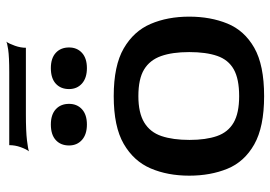

<svg xmlns="http://www.w3.org/2000/svg" viewBox="-147 -720 877 623"><g transform="rotate(-90 291.5 -408.5)"><path d="M291 10Q191 10 134.5 -22Q78 -54 55.5 -109Q33 -164 33 -233Q33 -303 56.5 -358Q80 -413 136 -445.5Q192 -478 291 -478Q390 -478 446 -445.5Q502 -413 525.5 -358Q549 -303 549 -233Q549 -164 526.5 -109Q504 -54 448 -22Q392 10 291 10ZM291 -71Q347 -71 378 -88.5Q409 -106 421.5 -142Q434 -178 434 -233Q434 -288 421 -324.5Q408 -361 377.5 -379.5Q347 -398 291 -398Q237 -398 205.5 -379Q174 -360 161.5 -323Q149 -286 149 -232Q149 -179 161.5 -143Q174 -107 205 -89Q236 -71 291 -71ZM199 -565Q167 -565 149 -581Q131 -597 131 -623Q131 -650 148.5 -666Q166 -682 199 -682Q231 -682 248.5 -666Q266 -650 266 -623Q266 -597 248.5 -581Q231 -565 199 -565ZM382 -565Q350 -565 332 -581Q314 -597 314 -623Q314 -650 331.5 -666Q349 -682 382 -682Q414 -682 431.5 -666Q449 -650 449 -623Q449 -597 431.5 -581Q414 -565 382 -565ZM112 -753Q119 -762 125.5 -780Q132 -798 132 -817H368Q419 -817 442.5 -820.5Q466 -824 468 -827Q461 -817 454.5 -798.5Q448 -780 448 -763H232Q177 -763 148 -759.5Q119 -756 112 -753Z"/></g></svg>

Font: Red Rose Medium
Style: Regular
Weight: 500
Designer: Jaikishan Patel
Version: Version 2.000